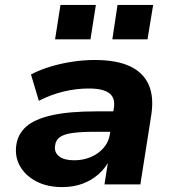

<svg xmlns="http://www.w3.org/2000/svg" viewBox="-20 -750 710 781"><path d="M233 11Q172 11 128 -12Q84 -35 62 -73Q40 -111 46 -158Q52 -204 86 -234.5Q120 -265 190 -281Q260 -297 373 -297H460L447 -214H368Q310 -214 274.5 -209Q239 -204 222.5 -191.5Q206 -179 204 -157Q200 -130 220.5 -114Q241 -98 282 -98Q318 -98 349 -111Q380 -124 401 -148Q422 -172 427 -204L443 -309Q450 -351 425 -370.5Q400 -390 341 -390Q291 -390 240 -378Q189 -366 138 -340L106 -447Q142 -466 185 -479Q228 -492 274.5 -499Q321 -506 365 -506Q454 -506 508.5 -480.5Q563 -455 585 -405Q607 -355 595 -280L551 0H405L421 -102H427Q410 -67 381 -41.5Q352 -16 315 -2.5Q278 11 233 11ZM437 -590 458 -730H603L580 -590ZM204 -590 226 -730H370L348 -590Z"/></svg>

Font: Nunito Sans 10pt SemiExpanded ExtraBold
Style: Italic
Weight: 800
Width: 6
Italic angle: -9°
Designer: Vernon Adams
Foundry: Vernon Adams
Version: Version 3.101;gftools[0.9.27]